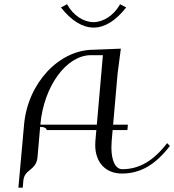

<svg xmlns="http://www.w3.org/2000/svg" viewBox="-20 -789 802 884"><path d="M260.6 -754.7C307.6 -694.8 359.2 -662 411.2 -662C463.2 -662 513.9 -694.7 560.9 -754.7L532.8 -769.5C504.9 -718.2 455.2 -687 410.2 -687C365.2 -687 316.6 -718.1 288.7 -769.5ZM423.6 -190 419.2 -140C418.7 -133.6 418.4 -127.4 418.4 -121.4C418.4 -41.8 465.8 10 541.1 10C627.6 10 695.7 -31 762.2 -117L749.4 -130C687.3 -49 621.6 -10 542.9 -10C511.7 -10 492.9 -49.1 492.9 -110.3C492.9 -119.7 493.3 -129.6 494.2 -140L498.6 -190H566.6L568.8 -215H500.8L521.4 -450L536.4 -565L411 -560C250.9 -560 107.5 -405.4 90.8 -215L64.7 75H84.7L87.3 45C89.5 20 98.7 8.4 119 -7.5C139.4 -23.4 150.5 -40 152.7 -65L164.9 -205C182.3 -205 195 -199.1 195 -190ZM425.8 -215H165.8C181.3 -391.6 285.6 -535 398.8 -535H453.8Z"/></svg>

Font: Galberik
Style: Regular
Weight: 400
Designer: Gluk
Foundry: Gluk
Version: Version 0.50